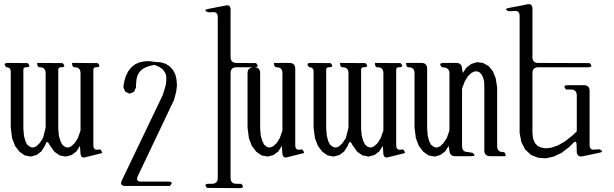

<svg xmlns="http://www.w3.org/2000/svg" viewBox="-20 -798 3040 951"><path d="M33.2 -166V-443.4Q33.2 -464.8 11.7 -464.8Q-8.8 -486.3 20.5 -486.3L117.2 -485.4Q137.7 -464.8 108.4 -464.8Q95.7 -464.8 95.7 -452.1V-162.1L98.6 -126L105.5 -99.6L114.3 -82L125 -73.2L134.8 -68.4L146.5 -67.4L161.1 -74.2L176.8 -89.8L193.4 -115.2L206.1 -166V-435.5Q206.1 -464.8 176.8 -464.8Q164.1 -464.8 164.1 -486.3L290 -485.4Q310.5 -464.8 281.2 -464.8Q268.6 -464.8 268.6 -452.1V-162.1L271.5 -126L279.3 -99.6L288.1 -82L297.9 -73.2L307.6 -68.4L319.3 -67.4L334 -74.2L350.6 -89.8L366.2 -115.2L378.9 -151.4V-435.5Q378.9 -464.8 349.6 -464.8Q336.9 -464.8 336.9 -486.3L463.9 -485.4Q484.4 -464.8 455.1 -464.8Q442.4 -464.8 442.4 -452.1V-79.1Q442.4 -50.8 470.7 -57.6Q481.4 -60.5 486.3 -40L400.4 -18.6Q381.8 -14.6 378.9 -35.2L376 -75.2L358.4 -47.9L335 -30.3L305.7 -22.5L275.4 -28.3L249 -46.9L223.6 -83Q212.9 -109.4 202.1 -75.2L184.6 -47.9L161.1 -30.3L132.8 -22.5L102.5 -28.3L76.2 -46.9L54.7 -75.2L40 -113.3Z M662.1 75.2Q650.4 101.6 679.7 101.6H813.5Q842.8 101.6 821.3 123H600.6Q571.3 123 583 96.7L786.1 -327.1L794.9 -355.5L801.8 -379.9L803.7 -400.4V-417L800.8 -431.6L793.9 -444.3L784.2 -456.1L768.6 -466.8L745.1 -476.6L721.7 -471.7L702.1 -464.8L687.5 -457L674.8 -446.3L667 -435.5L660.2 -421.9L656.2 -406.2L654.3 -386.7L653.3 -364.3L643.6 -342.8L621.1 -334L599.6 -344.7L590.8 -367.2L595.7 -395.5L603.5 -421.9L615.2 -445.3L630.9 -464.8L649.4 -479.5L670.9 -489.3L695.3 -494.1L719.7 -495.1L749 -491.2L776.4 -489.3L799.8 -482.4L820.3 -469.7L836.9 -451.2L848.6 -428.7L854.5 -403.3L856.4 -374L852.5 -342.8L841.8 -302.7Z M1005.9 132.8Q985.4 112.3 1014.6 112.3H1029.3Q1058.6 112.3 1058.6 83V-712.9Q1058.6 -742.2 1030.3 -737.3H1009.8Q983.4 -749 1011.7 -753.9L1101.6 -771.5Q1120.1 -774.4 1122.1 -753.9V-515.6Q1122.1 -486.3 1151.4 -486.3L1248 -485.4Q1268.6 -464.8 1239.3 -464.8H1151.4Q1122.1 -464.8 1122.1 -435.5V83Q1122.1 112.3 1151.4 112.3H1174.8Q1195.3 133.8 1166 133.8ZM1470.7 -57.6Q1481.4 -60.5 1486.3 -40L1400.4 -18.6Q1381.8 -14.6 1378.9 -35.2L1376 -75.2L1358.4 -47.9L1335 -30.3L1305.7 -22.5L1275.4 -28.3L1249 -46.9L1227.5 -75.2L1212.9 -113.3L1206.1 -166V-435.5Q1206.1 -464.8 1239.3 -464.8Q1268.6 -464.8 1268.6 -435.5V-162.1L1271.5 -126L1279.3 -99.6L1288.1 -82L1297.9 -73.2L1307.6 -68.4L1319.3 -67.4L1334 -74.2L1350.6 -89.8L1366.2 -115.2L1378.9 -151.4V-435.5Q1378.9 -464.8 1349.6 -464.8Q1336.9 -464.8 1336.9 -486.3H1413.1Q1442.4 -486.3 1442.4 -457V-79.1Q1442.4 -50.8 1470.7 -57.6Z M1533.2 -166V-443.4Q1533.2 -464.8 1511.7 -464.8Q1491.2 -486.3 1520.5 -486.3L1617.2 -485.4Q1637.7 -464.8 1608.4 -464.8Q1595.7 -464.8 1595.7 -452.1V-162.1L1598.6 -126L1605.5 -99.6L1614.3 -82L1625 -73.2L1634.8 -68.4L1646.5 -67.4L1661.1 -74.2L1676.8 -89.8L1693.4 -115.2L1706.1 -166V-435.5Q1706.1 -464.8 1676.8 -464.8Q1664.1 -464.8 1664.1 -486.3L1790 -485.4Q1810.5 -464.8 1781.2 -464.8Q1768.6 -464.8 1768.6 -452.1V-162.1L1771.5 -126L1779.3 -99.6L1788.1 -82L1797.9 -73.2L1807.6 -68.4L1819.3 -67.4L1834 -74.2L1850.6 -89.8L1866.2 -115.2L1878.9 -151.4V-435.5Q1878.9 -464.8 1849.6 -464.8Q1836.9 -464.8 1836.9 -486.3L1963.9 -485.4Q1984.4 -464.8 1955.1 -464.8Q1942.4 -464.8 1942.4 -452.1V-79.1Q1942.4 -50.8 1970.7 -57.6Q1981.4 -60.5 1986.3 -40L1900.4 -18.6Q1881.8 -14.6 1878.9 -35.2L1876 -75.2L1858.4 -47.9L1835 -30.3L1805.7 -22.5L1775.4 -28.3L1749 -46.9L1723.6 -83Q1712.9 -109.4 1702.1 -75.2L1684.6 -47.9L1661.1 -30.3L1632.8 -22.5L1602.5 -28.3L1576.2 -46.9L1554.7 -75.2L1540 -113.3Z M2378.9 -365.2 2377.9 -396.5 2371.1 -418 2363.3 -431.6 2354.5 -440.4 2343.8 -444.3H2330.1L2314.5 -436.5L2297.9 -420.9L2282.2 -395.5L2268.6 -359.4V-74.2Q2268.6 -44.9 2297.9 -44.9L2320.3 -41Q2342.8 -24.4 2314.5 -24.4H2235.4Q2206.1 -24.4 2206.1 -53.7L2202.1 -75.2L2184.6 -47.9L2161.1 -30.3L2132.8 -22.5L2102.5 -28.3L2076.2 -46.9L2054.7 -75.2L2040 -113.3L2033.2 -166V-435.5Q2033.2 -464.8 2003.9 -464.8Q1991.2 -464.8 1991.2 -486.3H2067.4Q2095.7 -486.3 2095.7 -457V-162.1L2098.6 -126L2105.5 -99.6L2114.3 -82L2125 -73.2L2134.8 -68.4L2146.5 -67.4L2161.1 -74.2L2176.8 -89.8L2193.4 -115.2L2206.1 -151.4V-435.5Q2206.1 -464.8 2168.9 -464.8Q2148.4 -486.3 2177.7 -486.3H2239.3Q2268.6 -486.3 2268.6 -457L2272.5 -436.5L2290 -462.9L2314.5 -481.4L2342.8 -490.2L2372.1 -486.3L2400.4 -470.7L2421.9 -444.3L2435.5 -409.2L2442.4 -365.2V-74.2Q2442.4 -44.9 2471.7 -44.9Q2484.4 -44.9 2484.4 -24.4H2408.2Q2378.9 -24.4 2378.9 -52.7Z M2900.4 -485.4Q2920.9 -464.8 2892.6 -464.8H2646.5Q2617.2 -464.8 2617.2 -435.5V-141.6L2620.1 -112.3L2628.9 -90.8L2641.6 -76.2L2659.2 -67.4L2681.6 -63.5L2710 -66.4L2742.2 -77.1L2778.3 -97.7L2815.4 -127L2836.9 -147.5V-325.2Q2836.9 -354.5 2807.6 -354.5H2784.2Q2763.7 -376 2793 -376H2872.1Q2900.4 -376 2900.4 -346.7V-80.1Q2900.4 -51.8 2928.7 -57.6L2949.2 -58.6Q2975.6 -45.9 2947.3 -41L2863.3 -23.4Q2843.8 -19.5 2836.9 -40L2835.9 -79.1Q2835.9 -108.4 2816.4 -86.9L2799.8 -70.3L2761.7 -41L2722.7 -22.5L2683.6 -13.7L2645.5 -16.6L2610.4 -30.3L2581.1 -57.6L2562.5 -93.8L2553.7 -139.6V-718.8Q2553.7 -748 2525.4 -743.2L2499 -742.2Q2472.7 -753.9 2501 -758.8L2557.6 -769.5L2594.7 -777.3Q2614.3 -780.3 2617.2 -759.8V-515.6Q2617.2 -486.3 2645.5 -486.3Z"/></svg>

Font: B2 Hana
Style: Regular
Weight: 500
Version: 2020-08-05; (max)